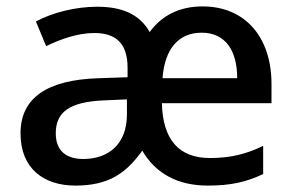

<svg xmlns="http://www.w3.org/2000/svg" viewBox="-20 -569 917 599"><path d="M612 -549C539 -549 484 -520 447 -469C416 -524 362 -548 283 -548C214 -548 142 -529 92 -502L124 -425C169 -447 223 -466 274 -466C336 -466 378 -439 378 -358V-328L288 -325C126 -320 44 -263 44 -153C44 -41 119 10 215 10C321 10 374 -30 424 -99C466 -26 537 10 628 10C700 10 748 -1 801 -26V-114C748 -88 698 -76 635 -76C539 -76 488 -132 485 -247H827V-307C827 -454 744 -549 612 -549ZM609 -467C685 -467 720 -409 720 -325H487C494 -418 538 -467 609 -467ZM308 -256 376 -259V-212C376 -118 317 -73 240 -73C188 -73 154 -97 154 -153C154 -216 192 -252 308 -256Z"/></svg>

Font: Noto Sans Lao UI Med
Style: Regular
Weight: 500
Designer: Monotype Design Team
Foundry: Monotype Imaging Inc.
Version: Version 2.000